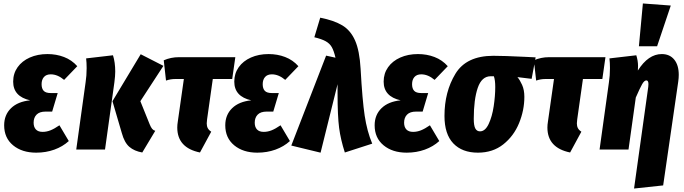

<svg xmlns="http://www.w3.org/2000/svg" viewBox="-20 -863 3947 1108"><path d="M4 -140Q4 -200 43.5 -238.5Q83 -277 154 -284Q56 -306 56 -392Q56 -439 81.5 -475Q107 -511 152 -531Q197 -551 254 -551Q305 -551 349.5 -534Q394 -517 426 -481L350 -402Q312 -434 273 -434Q247 -434 233.5 -418.5Q220 -403 220 -377Q220 -352 232 -339Q244 -326 273 -326H313L281 -219H243Q208 -219 191 -201.5Q174 -184 174 -155Q174 -130 187 -116Q200 -102 226 -102Q249 -102 271.5 -111Q294 -120 323 -140L377 -49Q342 -17 293.5 0.5Q245 18 189 18Q107 18 55.5 -24.5Q4 -67 4 -140Z M683 -95 629 -279 792 -550 923 -483 790 -279 844 -145Q851 -128 858 -119.5Q865 -111 876 -108L801 17Q755 9 726.5 -15.5Q698 -40 683 -95ZM474 -388Q480 -426 480 -470Q480 -502 477 -526L632 -544Q645 -503 645 -450Q645 -425 640 -387L586 0H420Z M1175 -174Q1173 -156 1173 -151Q1173 -135 1179 -123.5Q1185 -112 1199 -103L1134 17Q1003 -10 1003 -127Q1003 -143 1006 -161L1041 -407H990Q964 -407 938 -398L925 -515Q966 -533 1012 -533H1338L1320 -407H1208Z M1280 -140Q1280 -200 1319.5 -238.5Q1359 -277 1430 -284Q1332 -306 1332 -392Q1332 -439 1357.5 -475Q1383 -511 1428 -531Q1473 -551 1530 -551Q1581 -551 1625.5 -534Q1670 -517 1702 -481L1626 -402Q1588 -434 1549 -434Q1523 -434 1509.5 -418.5Q1496 -403 1496 -377Q1496 -352 1508 -339Q1520 -326 1549 -326H1589L1557 -219H1519Q1484 -219 1467 -201.5Q1450 -184 1450 -155Q1450 -130 1463 -116Q1476 -102 1502 -102Q1525 -102 1547.5 -111Q1570 -120 1599 -140L1653 -49Q1618 -17 1569.5 0.5Q1521 18 1465 18Q1383 18 1331.5 -24.5Q1280 -67 1280 -140Z M2061 -466Q2071 -285 2084.5 -195.5Q2098 -106 2128 -34L1970 17Q1946 -57 1937 -125Q1928 -193 1928 -326V-377L1830 18L1661 -23L1862 -542L1916 -530Q1907 -569 1895 -590.5Q1883 -612 1859.5 -625Q1836 -638 1794 -648L1828 -761Q1908 -745 1955.5 -716.5Q2003 -688 2029 -629.5Q2055 -571 2061 -466Z M2142 -140Q2142 -200 2181.5 -238.5Q2221 -277 2292 -284Q2194 -306 2194 -392Q2194 -439 2219.5 -475Q2245 -511 2290 -531Q2335 -551 2392 -551Q2443 -551 2487.5 -534Q2532 -517 2564 -481L2488 -402Q2450 -434 2411 -434Q2385 -434 2371.5 -418.5Q2358 -403 2358 -377Q2358 -352 2370 -339Q2382 -326 2411 -326H2451L2419 -219H2381Q2346 -219 2329 -201.5Q2312 -184 2312 -155Q2312 -130 2325 -116Q2338 -102 2364 -102Q2387 -102 2409.5 -111Q2432 -120 2461 -140L2515 -49Q2480 -17 2431.5 0.5Q2383 18 2327 18Q2245 18 2193.5 -24.5Q2142 -67 2142 -140Z M2545 -194Q2545 -333 2608 -437Q2671 -541 2827 -541Q2888 -541 3010 -535L3071 -532L3048 -408L2966 -418Q2980 -402 2993 -373Q3006 -344 3006 -304Q3006 -227 2975.5 -152.5Q2945 -78 2884.5 -30Q2824 18 2738 18Q2647 18 2596 -35.5Q2545 -89 2545 -194ZM2838 -361Q2838 -401 2830 -423H2812Q2760 -423 2737 -356Q2714 -289 2714 -177Q2714 -138 2723 -121.5Q2732 -105 2750 -105Q2780 -105 2800 -147.5Q2820 -190 2829 -249.5Q2838 -309 2838 -361Z M3311 -174Q3309 -156 3309 -151Q3309 -135 3315 -123.5Q3321 -112 3335 -103L3270 17Q3139 -10 3139 -127Q3139 -143 3142 -161L3177 -407H3126Q3100 -407 3074 -398L3061 -515Q3102 -533 3148 -533H3474L3456 -407H3344Z M3721 -362Q3722 -368 3722 -378Q3722 -399 3710 -399Q3698 -399 3685.5 -377Q3673 -355 3649 -300L3607 0H3440L3494 -388Q3500 -426 3500 -470Q3500 -502 3497 -526L3652 -544Q3662 -512 3662 -482Q3662 -465 3661 -456Q3721 -551 3799 -551Q3845 -551 3871 -519Q3897 -487 3897 -431Q3897 -413 3894 -392L3807 207L3639 225ZM3690 -843 3851 -831 3772 -596H3667Z"/></svg>

Font: Fira Sans Extra Condensed ExtraBold
Style: Italic
Weight: 800
Width: 3
Italic angle: -8°
Designer: Carrois Corporate & Edenspiekermann AG
Foundry: Carrois Corporate GbR & Edenspiekermann AG
Version: Version 4.203